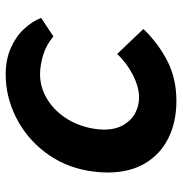

<svg xmlns="http://www.w3.org/2000/svg" viewBox="-4 -594 609 640"><g transform="rotate(-90 300.0 -273.5)"><path d="M45.5 -218.5Q45.5 -250 51.5 -285Q65.5 -365 113.2 -427.5Q161 -490 229.5 -524.2Q298 -558.5 372.5 -558.5Q422.5 -558.5 461 -541.2Q499.5 -524 524.2 -497.2Q549 -470.5 561 -440.5L499 -399.5Q470 -424 436 -434Q402 -444 373 -444Q330.5 -444 292.2 -421.5Q254 -399 227.5 -359Q201 -319 192 -268Q188.5 -249 188.5 -231Q188.5 -192 204.2 -165.5Q220 -139 244.2 -126.5Q268.5 -114 295 -114Q331 -114 371.5 -135Q412 -156 440.5 -187L524 -99.5Q475.5 -49.5 417 -19.5Q358.5 10.5 284 10.5Q213.5 10.5 159.5 -16.5Q105.5 -43.5 75.5 -95Q45.5 -146.5 45.5 -218.5Z"/></g></svg>

Font: JuliaMono ExtraBoldItalic
Style: Regular
Weight: 800
Italic angle: -9°
Monospace: yes
Designer: cormullion
Foundry: corm
Version: Version 0.049; ttfautohint (v1.8.4)